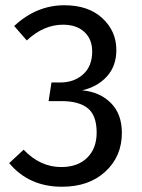

<svg xmlns="http://www.w3.org/2000/svg" viewBox="-20 -699 539 731"><path d="M225 -679Q317 -679 370 -629.5Q423 -580 423 -509Q423 -448 387.5 -408.5Q352 -369 293 -355Q360 -349 402 -307Q444 -265 444 -193Q444 -104 381.5 -46Q319 12 216 12Q90 12 15 -78L70 -129Q133 -63 213 -63Q276 -63 312 -98.5Q348 -134 348 -194Q348 -260 314 -287Q280 -314 215 -314H165L176 -385H210Q262 -385 296.5 -416Q331 -447 331 -503Q331 -550 301 -577.5Q271 -605 220 -605Q146 -605 82 -545L34 -600Q119 -679 225 -679Z"/></svg>

Font: Fira Sans
Style: Regular
Weight: 400
Designer: Carrois Corporate & Edenspiekermann AG
Foundry: Carrois Corporate GbR & Edenspiekermann AG
Version: Version 4.106;PS 004.106;hotconv 1.0.70;makeotf.lib2.5.58329